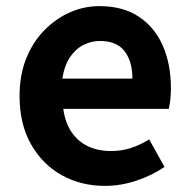

<svg xmlns="http://www.w3.org/2000/svg" viewBox="-20 -594 621 628"><path d="M323 14Q245 14 182 -21Q119 -56 81.5 -122Q44 -188 44 -280Q44 -348 65.5 -402Q87 -456 124.5 -494.5Q162 -533 208.5 -553.5Q255 -574 305 -574Q382 -574 434 -539.5Q486 -505 512.5 -444.5Q539 -384 539 -306Q539 -286 537 -267.5Q535 -249 532 -238H187Q193 -193 214 -162Q235 -131 268 -115.5Q301 -100 343 -100Q377 -100 407 -109.5Q437 -119 468 -138L518 -48Q477 -20 426 -3Q375 14 323 14ZM184 -337H413Q413 -393 387.5 -426.5Q362 -460 307 -460Q278 -460 252 -446.5Q226 -433 208 -405.5Q190 -378 184 -337Z"/></svg>

Font: Noto Sans SC
Style: Bold
Weight: 700
Designer: Ryoko NISHIZUKA  (kana, bopomofo & ideographs); Paul D. Hunt (Latin, Greek & Cyrillic); Sandoll Communications , Soo-you
Foundry: Adobe
Version: Version 2.004-H2;hotconv 1.0.118;makeotfexe 2.5.65603